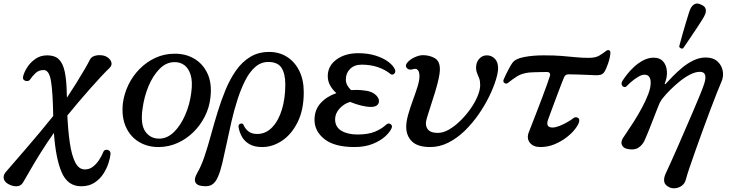

<svg xmlns="http://www.w3.org/2000/svg" viewBox="-90 -809 4086 1072"><path d="M363 231Q288 231 254.5 153.5Q221 76 211 -67Q171 -11 136.5 44.5Q102 100 76.5 144.5Q51 189 38 211Q26 230 3.5 231Q-19 232 -41 220Q-63 209 -68.5 190.5Q-74 172 -59 153Q-41 132 -11 97.5Q19 63 56 20Q93 -23 132 -69.5Q171 -116 207 -161V-166Q205 -291 195 -354.5Q185 -418 154 -418Q126 -418 107.5 -400Q89 -382 78 -365Q73 -357 62 -356.5Q51 -356 43.5 -362.5Q36 -369 39 -382Q44 -404 61 -431.5Q78 -459 106.5 -479.5Q135 -500 174 -500Q215 -500 238 -478.5Q261 -457 271.5 -408.5Q282 -360 283 -279L284 -264Q310 -303 336 -345Q362 -387 382.5 -422Q403 -457 412 -476Q422 -495 448 -499.5Q474 -504 497 -496Q521 -486 530 -466.5Q539 -447 522 -430Q502 -411 473 -380Q444 -349 411.5 -312Q379 -275 346.5 -237Q314 -199 286 -164Q290 -79 300 -10.5Q310 58 330 97.5Q350 137 384 137Q409 137 428.5 122Q448 107 463 84.5Q478 62 487 39Q491 29 501 27.5Q511 26 519.5 32Q528 38 527 52Q525 72 515.5 102Q506 132 487 161.5Q468 191 437.5 211Q407 231 363 231Z M799 12Q736 13 687 -16Q638 -45 613 -100Q588 -155 596 -232Q603 -286 627 -335.5Q651 -385 689.5 -424Q728 -463 777.5 -486Q827 -509 884 -509Q945 -510 993.5 -482Q1042 -454 1068 -399.5Q1094 -345 1085 -265Q1079 -209 1054 -159.5Q1029 -110 990 -71.5Q951 -33 902 -11Q853 11 799 12ZM801 -35Q845 -36 882 -72.5Q919 -109 944.5 -168Q970 -227 978 -293Q986 -353 974.5 -390.5Q963 -428 939 -445.5Q915 -463 884 -462Q838 -462 801 -424.5Q764 -387 739.5 -328.5Q715 -270 706 -203Q693 -115 721.5 -74.5Q750 -34 801 -35Z M1035 229Q1007 225 1000 207Q993 189 1010 159Q1033 120 1051.5 65Q1070 10 1087.5 -54Q1105 -118 1125 -183.5Q1145 -249 1170 -309Q1195 -369 1228.5 -416.5Q1262 -464 1307.5 -491.5Q1353 -519 1413 -519Q1469 -519 1512.5 -491.5Q1556 -464 1581 -413.5Q1606 -363 1606 -294Q1606 -196 1572 -127.5Q1538 -59 1485 -23.5Q1432 12 1374 12Q1330 12 1302 -4.5Q1274 -21 1260 -47Q1246 -73 1242 -100Q1240 -115 1253 -118.5Q1266 -122 1270 -111Q1278 -91 1296.5 -76Q1315 -61 1346 -61Q1394 -61 1429.5 -98Q1465 -135 1484 -197.5Q1503 -260 1503 -338Q1503 -397 1482 -430Q1461 -463 1408 -463Q1367 -463 1335 -435Q1303 -407 1279 -359.5Q1255 -312 1236 -253Q1217 -194 1202.5 -131Q1188 -68 1175.5 -8Q1163 52 1151.5 100.5Q1140 149 1127 178Q1114 209 1093.5 222Q1073 235 1035 229Z M1889 12Q1778 12 1722 -32Q1666 -76 1666 -140Q1666 -195 1699.5 -232.5Q1733 -270 1788 -289Q1766 -309 1753 -332.5Q1740 -356 1740 -384Q1740 -441 1788.5 -476.5Q1837 -512 1910 -512Q1964 -512 2007 -498.5Q2050 -485 2078 -464Q2106 -443 2115 -421Q2121 -406 2110.5 -397Q2100 -388 2090 -396Q2061 -420 2020 -434Q1979 -448 1929 -448Q1889 -448 1865 -424.5Q1841 -401 1841 -365Q1841 -348 1849 -333Q1857 -318 1870 -306Q1878 -306 1886.5 -306.5Q1895 -307 1903 -307Q1923 -307 1953.5 -302.5Q1984 -298 2003 -283Q2021 -269 2025 -252.5Q2029 -236 2018 -224Q2007 -212 1981 -212Q1958 -212 1927 -219.5Q1896 -227 1865 -240Q1830 -230 1805.5 -202.5Q1781 -175 1781 -143Q1781 -100 1816 -79Q1851 -58 1906 -58Q1966 -58 2004 -74Q2042 -90 2066 -113Q2078 -124 2090 -116.5Q2102 -109 2097 -95Q2089 -74 2062.5 -49Q2036 -24 1992 -6Q1948 12 1889 12Z M2312 12Q2242 12 2210 -19.5Q2178 -51 2178 -101Q2178 -130 2189 -169Q2200 -208 2215 -248.5Q2230 -289 2241 -324.5Q2252 -360 2252 -383Q2252 -435 2213 -422Q2193 -416 2181.5 -429Q2170 -442 2183 -458Q2198 -477 2224.5 -489Q2251 -501 2271 -501Q2308 -501 2337 -484.5Q2366 -468 2366 -423Q2366 -399 2358 -364.5Q2350 -330 2338.5 -292.5Q2327 -255 2315.5 -220Q2304 -185 2296 -159Q2288 -133 2288 -122Q2288 -95 2304 -81Q2320 -67 2355 -67Q2385 -67 2417.5 -86Q2450 -105 2481 -135.5Q2512 -166 2537 -201.5Q2562 -237 2576.5 -272Q2591 -307 2591 -333Q2591 -357 2585.5 -371.5Q2580 -386 2574.5 -398.5Q2569 -411 2568 -427Q2567 -459 2584.5 -479.5Q2602 -500 2628 -500Q2654 -500 2672.5 -481.5Q2691 -463 2691 -428Q2691 -403 2678 -361Q2665 -319 2640.5 -269Q2616 -219 2581.5 -169.5Q2547 -120 2505 -79Q2463 -38 2414 -13Q2365 12 2312 12Z M2927 12Q2887 12 2868 -12.5Q2849 -37 2863 -72Q2866 -79 2877.5 -109Q2889 -139 2905 -180Q2921 -221 2937 -263.5Q2953 -306 2965 -339.5Q2977 -373 2981 -387Q2983 -395 2979 -401Q2975 -407 2963 -407Q2947 -407 2926.5 -406.5Q2906 -406 2888.5 -405.5Q2871 -405 2863 -404Q2823 -399 2797.5 -383Q2772 -367 2746 -346Q2738 -339 2727.5 -345Q2717 -351 2722 -365Q2726 -375 2734.5 -392.5Q2743 -410 2753 -428.5Q2763 -447 2771 -458Q2787 -481 2836 -490.5Q2885 -500 2945 -500Q3006 -500 3048 -496.5Q3090 -493 3125 -489.5Q3160 -486 3198 -486Q3236 -486 3257.5 -499.5Q3279 -513 3292 -523Q3302 -532 3310.5 -528.5Q3319 -525 3318 -512Q3316 -486 3305 -454Q3294 -422 3284 -407Q3276 -395 3263 -391.5Q3250 -388 3232 -389Q3216 -390 3189 -391Q3162 -392 3133.5 -393Q3105 -394 3085 -394Q3067 -394 3060 -379Q3056 -370 3046.5 -345.5Q3037 -321 3025 -289Q3013 -257 3001 -225Q2989 -193 2980.5 -169.5Q2972 -146 2969 -138Q2956 -97 2995 -97Q3011 -97 3034 -106Q3057 -115 3078.5 -127.5Q3100 -140 3111 -149Q3122 -158 3135 -152Q3148 -146 3143 -128Q3139 -112 3120.5 -88Q3102 -64 3072.5 -41.5Q3043 -19 3006 -3.5Q2969 12 2927 12Z M3650 238Q3622 226 3618.5 205Q3615 184 3628 157Q3635 142 3652 105Q3669 68 3691 17.5Q3713 -33 3737 -88.5Q3761 -144 3783 -195Q3805 -246 3820.5 -284.5Q3836 -323 3841 -339Q3864 -408 3818 -408Q3793 -408 3763.5 -393Q3734 -378 3705.5 -355Q3677 -332 3652.5 -307.5Q3628 -283 3613 -264Q3599 -248 3590 -227Q3585 -215 3574.5 -188Q3564 -161 3551.5 -129Q3539 -97 3527.5 -68.5Q3516 -40 3508 -23Q3496 2 3473 16.5Q3450 31 3410 22Q3390 17 3382.5 0.5Q3375 -16 3388 -38Q3393 -46 3410.5 -71.5Q3428 -97 3450.5 -132.5Q3473 -168 3494 -207Q3515 -246 3529 -282.5Q3543 -319 3543 -347Q3543 -392 3508 -392Q3493 -392 3473 -380Q3453 -368 3435.5 -353Q3418 -338 3410 -329Q3403 -321 3394 -323.5Q3385 -326 3381.5 -335.5Q3378 -345 3385 -357Q3393 -370 3409.5 -391.5Q3426 -413 3449.5 -435Q3473 -457 3501.5 -472Q3530 -487 3560 -487Q3594 -487 3612.5 -466Q3631 -445 3633.5 -412Q3636 -379 3622 -344Q3621 -340 3622.5 -339Q3624 -338 3627 -341Q3642 -358 3666 -382.5Q3690 -407 3719.5 -431.5Q3749 -456 3782.5 -472Q3816 -488 3850 -488Q3892 -488 3916 -466Q3940 -444 3945.5 -412Q3951 -380 3937 -350Q3929 -332 3912.5 -290.5Q3896 -249 3875.5 -194.5Q3855 -140 3833.5 -81Q3812 -22 3792.5 33Q3773 88 3759 129.5Q3745 171 3740 191Q3734 215 3718 227Q3702 239 3683.5 241.5Q3665 244 3650 238ZM3724 -539Q3717 -536 3710.5 -539.5Q3704 -543 3702 -549Q3703 -553 3708.5 -573.5Q3714 -594 3722 -622.5Q3730 -651 3739 -680.5Q3748 -710 3755 -732.5Q3762 -755 3766 -762Q3774 -778 3788.5 -786Q3803 -794 3825 -783Q3848 -773 3850.5 -756.5Q3853 -740 3845 -725Q3842 -717 3829.5 -697Q3817 -677 3800 -651.5Q3783 -626 3766.5 -601.5Q3750 -577 3738 -559.5Q3726 -542 3724 -539Z"/></svg>

Font: Zen Old Mincho SemiBold
Style: Regular
Weight: 600
Version: Version 1.500